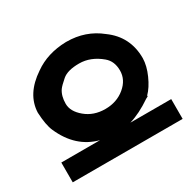

<svg xmlns="http://www.w3.org/2000/svg" viewBox="-103 -809 669 656"><g transform="rotate(-30 231.5 -481.5)"><path d="M428.7 -516.6Q428.2 -486.8 412.8 -452.4Q397.5 -418 377.9 -398.4V-395L369.6 -390.6Q323.2 -358.9 281.7 -346.7H442.9V-268.6H9.3V-346.7H162.1Q78.1 -368.7 38.6 -459Q27.3 -484.4 24.9 -534.2Q27.3 -606 102.5 -656.2Q154.8 -693.4 228 -695.3H230.5Q305.7 -695.3 361.3 -650.4Q428.7 -601.6 428.7 -516.6ZM316.4 -575.7Q276.4 -609.4 230.7 -609.4Q185.1 -609.4 164.1 -591.3Q143.1 -573.2 136.2 -563.5Q122.6 -543.5 122.6 -512.9Q122.6 -482.4 154.3 -456.1Q186 -429.7 231.4 -429.7Q276.9 -429.7 308.6 -456.1Q340.3 -482.4 340.3 -519Q340.3 -555.7 316.4 -575.7Z"/></g></svg>

Font: Drukaatie burti
Style: Heavy
Weight: 800
Version: Version 0.14